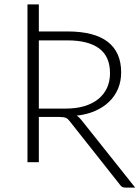

<svg xmlns="http://www.w3.org/2000/svg" viewBox="-20 -735 632 870"><path d="M156 -205V0H104.5V-715H156V-592.5H285.5Q407.5 -592.5 468.2 -545.5Q529 -498.5 529 -407Q529 -366.5 514.8 -332.8Q500.5 -299 474.2 -273.8Q448 -248.5 410.8 -232.2Q373.5 -216 327.5 -211Q339.5 -203.5 349 -191L592.5 115H548.5Q540 115 534.2 112.2Q528.5 109.5 523.5 102L296.5 -185Q292.5 -190.5 288.2 -194.5Q284 -198.5 278.8 -200.8Q273.5 -203 266.2 -204Q259 -205 248.5 -205ZM156 -243H278.5Q325.5 -243 362.8 -254.2Q400 -265.5 425.8 -286.5Q451.5 -307.5 465 -337Q478.5 -366.5 478.5 -403.5Q478.5 -479 429.2 -515.5Q380 -552 285.5 -552H156Z"/></svg>

Font: Lato Light
Style: Regular
Weight: 300
Designer: Lukasz Dziedzic
Foundry: tyPoland Lukasz Dziedzic
Version: Version 2.007; 2014-02-27